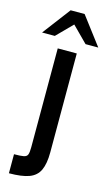

<svg xmlns="http://www.w3.org/2000/svg" viewBox="-140 -764 577 1004"><g transform="rotate(15 149.0 -262.5)"><path d="M110.8 -715.8H186.5L300.8 -564.9H231.9L148.4 -648.9L65.4 -564.9H-3.4ZM19.5 87.9Q55.7 87.9 72 84.5Q88.4 81.1 92.8 68.6Q97.2 56.2 97.2 29.3V-505.9H200.2V29.3Q200.2 90.8 183.8 126.2Q167.5 161.6 128.2 176.3Q88.9 190.9 19.5 190.9Z"/></g></svg>

Font: Anta
Style: Regular
Weight: 400
Designer: Sergej Lebedev
Foundry: Sergej Lebedev
Version: Version 1.000; ttfautohint (v1.8.4.7-5d5b)